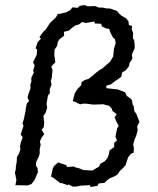

<svg xmlns="http://www.w3.org/2000/svg" viewBox="-20 -730 626 760"><path d="M41 3 45 -17 39 -47 42 -57 43 -72 46 -89 47 -108 56 -124 61 -141 59 -148 62 -165 70 -187 62 -197 68 -217 73 -231 69 -242 75 -260 78 -276 81 -289 82 -300 86 -320 95 -330 89 -344 93 -359 101 -381 100 -396 104 -406V-422L114 -443L111 -450L117 -470L111 -484L125 -512L127 -534L121 -539L129 -563L142 -577L136 -583L151 -604L161 -613L172 -630L178 -639L185 -646L202 -662L209 -675H216L244 -682L258 -690L267 -701L287 -699L296 -707L316 -710L327 -705L356 -706L372 -700H386L400 -697L417 -696L431 -691L443 -687L453 -675L462 -667L480 -657L489 -644L490 -631L503 -627L501 -615L507 -599L506 -579L511 -571L513 -554V-539L502 -514L504 -498L493 -481L490 -467L477 -451L464 -444L460 -426L445 -415L437 -410L419 -396L401 -391V-381L446 -376L457 -372L475 -365L482 -350L498 -339L502 -334L505 -316L509 -311L512 -289L519 -281L527 -260L532 -248L523 -230L525 -215L519 -192L512 -176L507 -158L510 -145L509 -126L498 -121L487 -107L480 -86L478 -77L465 -63L455 -54L445 -39L433 -32L414 -24L401 -14L393 -6L371 -4L365 6L338 10L336 3L298 5L286 8L269 9L251 0L248 3L222 -6L220 -4L193 -25L182 -31L189 -63L194 -73L210 -87L243 -76L245 -69L272 -71L280 -67L293 -64L309 -57L346 -55L362 -65L372 -70L377 -82L394 -91L405 -104L411 -120L413 -134L432 -148V-165L443 -174L437 -189L444 -223L450 -231L439 -252L434 -266L442 -278L425 -291L422 -301L412 -311L386 -318L384 -317L349 -316L327 -319L311 -320L297 -317L279 -326L268 -330L276 -361L287 -378L301 -392L303 -405L315 -413L331 -418L349 -432L355 -438L374 -453L384 -458L401 -473L416 -486L424 -500L428 -506L431 -537L438 -559L435 -575L427 -582L418 -599L412 -616L401 -617L384 -625L380 -636L355 -637L354 -645L320 -639L305 -643L292 -633L280 -630L265 -620L253 -609L233 -604L234 -589L216 -575L209 -565L206 -548L196 -534L195 -512L199 -484L183 -466L188 -453L186 -435L185 -423L181 -408L184 -394L177 -378V-360L170 -353L166 -329L164 -318L167 -304L161 -285L152 -271L153 -261L155 -243L153 -226L145 -217L155 -199L144 -184L138 -170L141 -157L137 -139V-121L132 -106L124 -91L122 -75L129 -64L130 -48L116 -16L104 -1L88 4Z"/></svg>

Font: Winky Rough Light
Style: Italic
Weight: 300
Italic angle: -8.97852°
Designer: Simon Atzbach
Foundry: typofactur
Version: Version 1.206; ttfautohint (v1.8.4.7-5d5b)